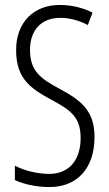

<svg xmlns="http://www.w3.org/2000/svg" viewBox="-20 -795 441 774"><path d="M361 -242C361 -345 312 -388 220 -437C144 -478 101 -508 101 -594C101 -672 145 -723 223 -723C255 -723 295 -715 334 -694L353 -744C321 -761 273 -775 222 -775C118 -776 44 -706 45 -592C45 -478 104 -438 185 -394C270 -349 305 -320 305 -238C305 -154 262 -94 178 -94C134 -94 80 -106 40 -127V-69C81 -50 132 -41 180 -41C292 -41 361 -118 361 -242Z"/></svg>

Font: Noto Sans Tamil UI ExtraCondensed Light
Style: Regular
Weight: 300
Width: 2
Designer: Jelle Bosma - Monotype Design Team
Foundry: Monotype Imaging Inc.
Version: Version 2.004